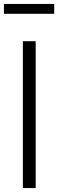

<svg xmlns="http://www.w3.org/2000/svg" viewBox="-22 -954 295 974"><path d="M94 -745H159V0H94ZM-2 -934H253V-884H-2Z"/></svg>

Font: Eudoxus Sans Light
Style: Regular
Weight: 300
Designer: Stijn de Vries
Foundry: tokotype
Version: Version 2.005